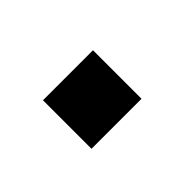

<svg xmlns="http://www.w3.org/2000/svg" viewBox="-32 -183 270 270"><g transform="rotate(-45 103.0 -48.0)"><path d="M46 -96.5V0H145.5V-96.5Z"/></g></svg>

Font: Anybody SemiExpanded
Style: Regular
Weight: 400
Width: 6
Designer: Tyler Finck
Foundry: Etcetera Type Company
Version: Version 1.113;gftools[0.9.25]